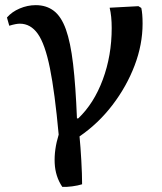

<svg xmlns="http://www.w3.org/2000/svg" viewBox="-20 -540 628 746"><path d="M222 186Q195 146 192.5 94Q190 42 208 -17Q193 -181 174 -275Q155 -369 127 -408.5Q99 -448 57 -448Q42 -448 16 -440L7 -472Q26 -494 56.5 -507Q87 -520 119 -520Q160 -520 189 -498Q218 -476 236 -426Q254 -376 264 -291Q274 -206 279 -80H284Q345 -138 379.5 -231Q414 -324 414 -431Q414 -478 406 -510L518 -516L529 -509Q534 -487 534 -448Q534 -367 503 -285.5Q472 -204 417 -132Q362 -60 289 -10Q293 31 296 84.5Q299 138 299 176Q283 181 261 184Q239 187 222 186Z"/></svg>

Font: Literata 36pt Medium
Style: Regular
Weight: 500
Designer: Latin by Veronika Burian and Jose Scaglione. Greek by Irene Vlachou. Cyrillic by Vera Evstafieva.
Foundry: TypeTogether
Version: Version 3.002